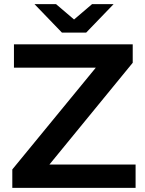

<svg xmlns="http://www.w3.org/2000/svg" viewBox="-20 -916 705 936"><path d="M40 0V-90L447 -586H48V-700H627V-610L221 -114H641V0ZM148 -896H253L341 -821L429 -896H534L400 -757H282Z"/></svg>

Font: Belfius21
Style: Bold
Weight: 700
Designer: Montserrat's base design by Julieta Ulanovsky, modified by Coast SPRL for Belfius Bank NV.
Foundry: Montserrat's base design by Julieta Ulanovsky, modified by Coast SPRL for Belfius Bank NV.
Version: Version 2.000;FEAKit 1.0